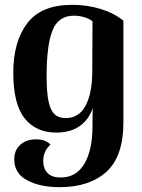

<svg xmlns="http://www.w3.org/2000/svg" viewBox="-20 -550 586 795"><path d="M39 110Q39 72 64 49.5Q89 27 129 27Q170 27 189 49Q159 75 159 117Q159 148 177 166.5Q195 185 231 185Q296 185 329.5 128Q363 71 363 -28Q363 -78 364 -102Q347 -53 308.5 -27Q270 -1 213 -1Q129 -1 82 -60Q35 -119 35 -249Q35 -378 93 -454Q151 -530 279 -530Q342 -530 398 -512.5Q454 -495 491 -464V-44Q491 98 420.5 161.5Q350 225 227 225Q146 225 92.5 196.5Q39 168 39 110ZM362 -249 363 -462Q349 -473 328.5 -479Q308 -485 286 -485Q221 -485 197 -423Q173 -361 173 -236Q173 -170 180.5 -132.5Q188 -95 205 -78Q222 -61 252 -61Q306 -61 333.5 -111Q361 -161 362 -249Z"/></svg>

Font: Arima Madurai Black
Style: Regular
Weight: 900
Designer: Joana Correia and Natanael Gama
Foundry: NDISCOVER
Version: Version 1.020